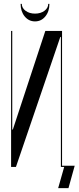

<svg xmlns="http://www.w3.org/2000/svg" viewBox="-20 -858 404 987"><path d="M299 -699V0H293V-668H290L62 0H37V-699H43V-192H46L213 -699ZM228 -838H234Q234 -799 213 -773.5Q192 -748 160 -748Q128 -748 107 -773.5Q86 -799 86 -838H92Q92 -817 111.5 -802.5Q131 -788 160 -788Q189 -788 208.5 -802.5Q228 -817 228 -838ZM279 109 310 0H294V-6H364L332 109Z"/></svg>

Font: Moniqa SemBd Narrow Display
Style: Regular
Weight: 600
Width: 4
Designer: Rajesh Rajput
Foundry: Rajesh Rajput
Version: Version 1.000